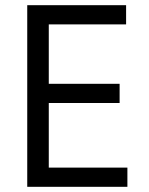

<svg xmlns="http://www.w3.org/2000/svg" viewBox="-20 -720 576 740"><path d="M85 -700H466V-626H168V-397H441V-323H168V-74H471V0H85Z"/></svg>

Font: PT Sans
Style: Regular
Weight: 400
Version: Version 2.003W OFL; ttfautohint (v1.6)